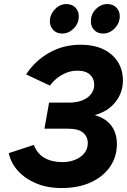

<svg xmlns="http://www.w3.org/2000/svg" viewBox="-20 -938 641 970"><path d="M291 12Q218 12 161.8 -12Q105.5 -36 69.8 -76Q34 -116 24.5 -164.5L151 -206Q167.5 -161.5 205 -140.2Q242.5 -119 295 -119Q330.5 -119 359.5 -130.8Q388.5 -142.5 406 -164Q423.5 -185.5 423.5 -215Q423.5 -246.5 400.5 -267.2Q377.5 -288 319 -288H204.5L228 -419.5H325.5Q369 -419.5 397.8 -431.8Q426.5 -444 441.2 -464.5Q456 -485 456 -510Q456 -541 434.5 -561Q413 -581 371 -581Q341.5 -581 315 -570.2Q288.5 -559.5 267.2 -542.2Q246 -525 232.5 -505.5L112 -562Q155.5 -629.5 227.2 -670.8Q299 -712 387 -712Q486.5 -712 543.8 -662Q601 -612 601 -531.5Q601 -470.5 563.5 -422.8Q526 -375 458.5 -356.5Q513 -341.5 541.8 -304Q570.5 -266.5 570.5 -210Q570.5 -146 536.2 -96Q502 -46 439.2 -17Q376.5 12 291 12ZM501.5 -768.5Q472.5 -768.5 455.8 -786.5Q439 -804.5 439 -830Q439 -866 464.2 -891.8Q489.5 -917.5 522 -917.5Q551 -917.5 568 -899.8Q585 -882 585 -856Q585 -831.5 572.8 -811.8Q560.5 -792 541.5 -780.2Q522.5 -768.5 501.5 -768.5ZM294.5 -768.5Q266.5 -768.5 249.2 -786.5Q232 -804.5 232 -830Q232 -854.5 244.2 -874.2Q256.5 -894 275.2 -905.8Q294 -917.5 314 -917.5Q344 -917.5 361 -899.8Q378 -882 378 -856Q378 -819.5 352.2 -794Q326.5 -768.5 294.5 -768.5Z"/></svg>

Font: Overpass ExtraBold
Style: Italic
Weight: 800
Italic angle: -10°
Designer: Delve Withrington, Dave Bailey, Thomas Jockin
Foundry: Delve Fonts LLC
Version: Version 4.000